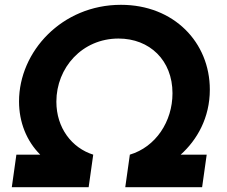

<svg xmlns="http://www.w3.org/2000/svg" viewBox="-20 -777 941 797"><path d="M29 0H348L367 -135C278 -163 214 -246 214 -355C214 -496 321 -617 472 -617C601 -617 696 -527 696 -390C696 -272 626 -167 519 -135L500 0H819L838 -135H730C798 -196 851 -288 851 -405C851 -601 702 -757 482 -757C237 -757 59 -563 59 -356C59 -270 90 -192 147 -135H48Z"/></svg>

Font: Mluvka ExtraBold
Style: Italic
Weight: 800
Italic angle: -8°
Designer: Modified by Jiří Krblich, Original typeface by Gumpita Rahayu
Foundry: Gumpita Rahayu & Jiří Krblich
Version: Version 2.000;Glyphs 3.1.1 (3134)